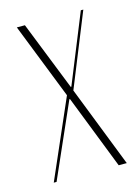

<svg xmlns="http://www.w3.org/2000/svg" viewBox="-84 -545 433 597"><g transform="rotate(-15 132.5 -247.0)"><path d="M55 -495 143 -273H145L235 -495H243L148 -260L250 1H224L131 -237H129L24 1H15L125 -251L29 -495Z"/></g></svg>

Font: Moniqa Thin Display
Style: Regular
Weight: 100
Designer: Rajesh Rajput
Foundry: Rajesh Rajput
Version: Version 1.000